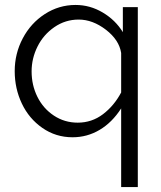

<svg xmlns="http://www.w3.org/2000/svg" viewBox="-20 -550 657 783"><path d="M40 -259.8Q40 -331.5 72.8 -393.6Q105.5 -455.6 162.8 -492.7Q220.2 -529.8 288.1 -529.8Q347.2 -529.8 398.9 -499Q450.7 -468.3 481 -418.9V-521H542V212.9H474.1V-107.9Q437 -50.3 386.2 -20.3Q335.4 9.8 275.9 9.8Q207.5 9.8 152.8 -28.3Q98.1 -66.4 69.1 -127.7Q40 -189 40 -259.8ZM474.1 -172.9V-334Q465.8 -387.2 411.9 -428.7Q357.9 -470.2 300.8 -470.2Q246.6 -470.2 201.9 -439.5Q157.2 -408.7 133.1 -360.4Q108.9 -312 108.9 -258.8Q108.9 -202.6 132.6 -155Q156.2 -107.4 199.7 -78.6Q243.2 -49.8 296.9 -49.8Q354.5 -49.8 399.9 -84.2Q445.3 -118.7 474.1 -172.9Z"/></svg>

Font: Rawline
Style: Regular
Weight: 400
Designer: Matt McInerney, Pablo Impallari, Rodrigo Fuenzalida
Foundry: Matt McInerney, Pablo Impallari, Rodrigo Fuenzalida
Version: Version 4.020;PS 004.020;hotconv 1.0.88;makeotf.lib2.5.64775